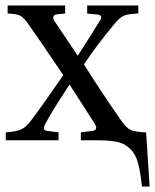

<svg xmlns="http://www.w3.org/2000/svg" viewBox="-20 -510 564 698"><path d="M1 0V-28.8Q37.1 -31.2 55.9 -39.1Q74.7 -46.9 92.8 -71.8Q136.7 -129.9 210 -236.8Q114.7 -378.4 82 -423.8Q64.9 -447.8 52.2 -453.6Q39.6 -459.5 7.8 -460.9V-490.2H216.8V-460.9L187 -458Q176.3 -456.5 174.1 -449.5Q171.9 -442.4 178.2 -433.1L262.2 -308.1H263.2Q314.5 -387.7 342.8 -434.1Q355.5 -454.6 335.9 -457L296.9 -460.9V-490.2H482.9V-460.9Q445.8 -459.5 430.4 -452.9Q415 -446.3 396 -422.9Q331.5 -345.7 285.2 -275.9Q348.6 -174.8 421.9 -69.8Q439.5 -44.4 455.8 -37.4Q472.2 -30.3 508.8 -28.8H511.2L523.9 168H496.1Q490.2 111.8 481 79.8Q471.7 47.9 451.4 29.3Q431.2 10.7 404.3 5.4Q377.4 0 329.1 0H273.9V-28.8L315.9 -34.2Q339.4 -37.1 323.2 -62L233.9 -201.2H231.9Q166.5 -102.5 144 -58.1Q132.8 -36.6 150.9 -34.2L192.9 -28.8V0Z"/></svg>

Font: Heuristica
Style: Regular
Weight: 400
Version: Version 1.0.2